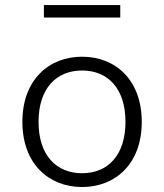

<svg xmlns="http://www.w3.org/2000/svg" viewBox="-20 -740 660 772"><path d="M550 -250C550 -419.5 443.5 -512 310 -512C177 -512 70 -419.5 70 -250C70 -80.5 177 12 310 12C443.5 12 550 -80.5 550 -250ZM484.5 -250C484.5 -116 414 -43.5 310 -43.5C206 -43.5 135 -116 135 -250C135 -384 206 -456.5 310 -456.5C414 -456.5 484.5 -384 484.5 -250ZM463.5 -719.5H156.5V-669.5H463.5Z"/></svg>

Font: Monaspace Neon ExtraLight
Style: Regular
Weight: 200
Designer: Riley Cran & the Lettermatic Team
Foundry: Lettermatic
Version: Version 1.200 (Monaspace Neon)